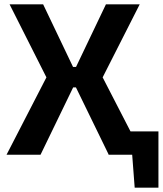

<svg xmlns="http://www.w3.org/2000/svg" viewBox="-20 -710 747 881"><path d="M621 -690 451 -355 634 0H479L306 -355L466 -690ZM178 -690 338 -355 166 0H10L193 -355L24 -690ZM396 -403V-309H239V-403ZM707 -107V0H478V-107ZM707 -7V151H598L586 -7Z"/></svg>

Font: Exo 2
Style: Bold
Weight: 700
Designer: Natanael Gama
Foundry: Natanael Gama
Version: Version 2.010